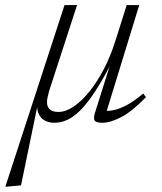

<svg xmlns="http://www.w3.org/2000/svg" viewBox="-70 -460 622 735"><path d="M371.5 -303 415 -440.5H463L334.5 -22L326 -36Q343 -34 365.2 -38.5Q387.5 -43 415.5 -57.8Q443.5 -72.5 478 -102L489 -88Q433.5 -31.5 392.5 -10.8Q351.5 10 323 10Q298.5 10 292.8 2Q287 -6 293 -26.5L354.5 -221.5H358Q322.5 -153 292.8 -108Q263 -63 237 -37.2Q211 -11.5 187 -0.8Q163 10 138.5 10Q115 10 98.5 -0.2Q82 -10.5 75.5 -30.8Q69 -51 74.5 -80.5L80.5 -89.5L10.5 249.5L-43 254.5H-49.5L177 -440.5H225L118 -111.5Q114 -97 111.8 -86.2Q109.5 -75.5 110 -67.5Q110.5 -49.5 121.5 -40.5Q132.5 -31.5 154 -31.5Q181.5 -31.5 212 -52Q242.5 -72.5 272.2 -109.5Q302 -146.5 327.8 -196Q353.5 -245.5 371.5 -303Z"/></svg>

Font: Newsreader 16pt 16pt Light
Style: Italic
Weight: 300
Italic angle: -17°
Version: Version 1.003